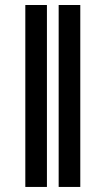

<svg xmlns="http://www.w3.org/2000/svg" viewBox="-20 -739 420 759"><path d="M165.5 -719.2V0H80.1V-719.2ZM297.4 -719.2V0H211.9V-719.2Z"/></svg>

Font: Inter-SemiBold
Style: Regular
Weight: 600
Designer: Rasmus Andersson
Foundry: rsms
Version: Version 4.000;git-a52131595